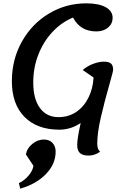

<svg xmlns="http://www.w3.org/2000/svg" viewBox="-20 -746 776 1149"><path d="M579 162Q547 185 510 185Q475 185 458.5 170Q442 155 442 122Q442 82 463 -10Q404 30 335 30Q202 30 126.5 -46.5Q51 -123 51 -260Q51 -390 111 -497Q171 -604 273 -665Q375 -726 496 -726Q571 -726 612.5 -703Q654 -680 654 -639Q654 -604 626.5 -581Q599 -558 557 -558Q460 -558 417 -641Q349 -613 295 -556Q241 -499 210 -420.5Q179 -342 179 -252Q179 -154 219 -99.5Q259 -45 330 -45Q390 -45 436 -76Q482 -107 509 -161Q536 -215 540 -282L475 -327Q501 -350 536.5 -363.5Q572 -377 601 -377Q631 -377 644 -366Q657 -355 657 -328Q657 -319 637 -249Q604 -133 583 -41.5Q562 50 562 114Q562 148 579 162ZM242 89Q276 89 294.5 109.5Q313 130 313 161Q313 236 254.5 296Q196 356 101 383L93 350Q127 334 152 303.5Q177 273 180 246L135 178Q141 142 173 115.5Q205 89 242 89Z"/></svg>

Font: Lemonada
Style: Regular
Weight: 400
Designer: Mohamed Gaber (Arabic) Eduardo Tunni (Latin)
Foundry: Kief Type Foundry
Version: Version 3.006